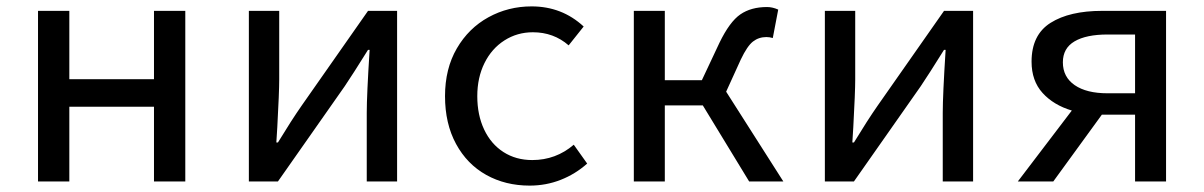

<svg xmlns="http://www.w3.org/2000/svg" viewBox="-20 -568 3769 601"><path d="M99 -534H197V-320H462V-534H560V0H462V-234H197V0H99Z M759 -534H854V-319Q854 -280 848 -170L845 -122H850Q892 -191 924 -237L1132 -534H1223V0H1128V-215Q1128 -270 1137 -412H1132Q1084 -335 1059 -298L850 0H759Z M1373 -267Q1373 -353 1410 -416.5Q1447 -480 1509 -514Q1571 -548 1644 -548Q1739 -548 1807 -485L1760 -426Q1713 -467 1648 -467Q1599 -467 1559 -441.5Q1519 -416 1496.5 -370.5Q1474 -325 1474 -267Q1474 -208 1495.5 -162.5Q1517 -117 1556 -92Q1595 -67 1646 -67Q1720 -67 1776 -115L1818 -56Q1781 -23 1735 -5Q1689 13 1638 13Q1562 13 1502 -20.5Q1442 -54 1407.5 -117.5Q1373 -181 1373 -267Z M1964 -534H2061V-317H2177L2232 -434Q2264 -500 2297.5 -523Q2331 -546 2381 -546Q2398 -546 2416 -538L2399 -449Q2389 -452 2379 -452Q2355 -452 2337 -438Q2319 -424 2299 -382L2253 -281L2432 0H2325L2180 -238H2061V0H1964Z M2562 -534H2657V-319Q2657 -280 2651 -170L2648 -122H2653Q2695 -191 2727 -237L2935 -534H3026V0H2931V-215Q2931 -270 2940 -412H2935Q2887 -335 2862 -298L2653 0H2562Z M3533 -209H3430H3429L3277 0H3166L3335 -222Q3278 -239 3243.5 -277Q3209 -315 3209 -375Q3209 -459 3268.5 -496.5Q3328 -534 3430 -534H3630V0H3533ZM3533 -276V-460H3447Q3380 -460 3343.5 -438.5Q3307 -417 3307 -373Q3307 -327 3344 -301.5Q3381 -276 3447 -276Z"/></svg>

Font: Nebula Sans Medium
Style: Regular
Weight: 500
Designer: Paul D. Hunt for Adobe (as Source Sans)
Foundry: Nebula Entertainment & Broadcasting LLC
Version: Version 1.010